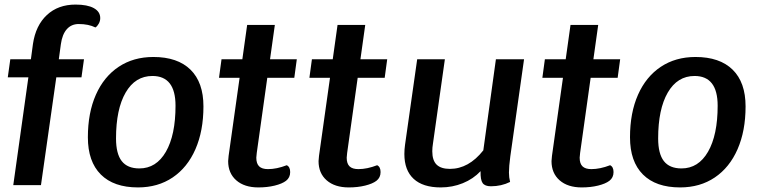

<svg xmlns="http://www.w3.org/2000/svg" viewBox="-20 -809 3325 839"><path d="M418 -730Q418 -717 411.5 -705.5Q405 -694 397 -689Q367 -704 324 -704Q292 -704 272 -681.5Q252 -659 246 -616L237 -550H347L336 -471H226L159 0H38L104 -471H14L25 -550H115L124 -617Q136 -698 185 -743.5Q234 -789 310 -789Q362 -789 390 -773.5Q418 -758 418 -730Z M364 -209Q364 -316 399 -395Q434 -474 498.5 -517Q563 -560 650 -560Q756 -560 812.5 -504.5Q869 -449 869 -344Q869 -237 834 -157Q799 -77 734.5 -33.5Q670 10 583 10Q477 10 420.5 -46.5Q364 -103 364 -209ZM747 -347Q747 -477 646 -477Q571 -477 529 -404.5Q487 -332 487 -204Q487 -137 512 -105Q537 -73 589 -73Q663 -73 705 -146Q747 -219 747 -347Z M1102 -141Q1100 -125 1100 -120Q1100 -94 1112.5 -82Q1125 -70 1151 -70Q1189 -70 1233 -87Q1248 -80 1248 -57Q1248 -33 1230 -19Q1213 -6 1180.5 2Q1148 10 1109 10Q1048 10 1012.5 -21Q977 -52 977 -105Q977 -112 979 -128L1027 -469H937L948 -550H1039L1060 -700H1181L1160 -550H1277L1266 -469H1148Z M1497 -141Q1495 -125 1495 -120Q1495 -94 1507.5 -82Q1520 -70 1546 -70Q1584 -70 1628 -87Q1643 -80 1643 -57Q1643 -33 1625 -19Q1608 -6 1575.5 2Q1543 10 1504 10Q1443 10 1407.5 -21Q1372 -52 1372 -105Q1372 -112 1374 -128L1422 -469H1332L1343 -550H1434L1455 -700H1576L1555 -550H1672L1661 -469H1543Z M2210 -126Q2204 -81 2204 -55Q2204 -34 2209 -14Q2171 5 2125 5Q2099 5 2089 -9Q2079 -23 2080 -61Q2048 -27 2002.5 -8.5Q1957 10 1906 10Q1828 10 1787.5 -27.5Q1747 -65 1747 -136Q1747 -156 1750 -177L1803 -550H1924L1872 -182Q1869 -164 1869 -148Q1869 -108 1888 -89.5Q1907 -71 1946 -71Q2028 -71 2092 -152L2147 -550H2270Z M2515 -141Q2513 -125 2513 -120Q2513 -94 2525.5 -82Q2538 -70 2564 -70Q2602 -70 2646 -87Q2661 -80 2661 -57Q2661 -33 2643 -19Q2626 -6 2593.5 2Q2561 10 2522 10Q2461 10 2425.5 -21Q2390 -52 2390 -105Q2390 -112 2392 -128L2440 -469H2350L2361 -550H2452L2473 -700H2594L2573 -550H2690L2679 -469H2561Z M2733 -209Q2733 -316 2768 -395Q2803 -474 2867.5 -517Q2932 -560 3019 -560Q3125 -560 3181.5 -504.5Q3238 -449 3238 -344Q3238 -237 3203 -157Q3168 -77 3103.5 -33.5Q3039 10 2952 10Q2846 10 2789.5 -46.5Q2733 -103 2733 -209ZM3116 -347Q3116 -477 3015 -477Q2940 -477 2898 -404.5Q2856 -332 2856 -204Q2856 -137 2881 -105Q2906 -73 2958 -73Q3032 -73 3074 -146Q3116 -219 3116 -347Z"/></svg>

Font: Krub SemiBold
Style: Italic
Weight: 600
Italic angle: -8°
Designer: Ekaluck Peanpanawate
Foundry: Cadson Demak Co.,Ltd.
Version: Version 1.000; ttfautohint (v1.6)